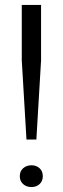

<svg xmlns="http://www.w3.org/2000/svg" viewBox="-20 -749 253 776"><path d="M87 -185 68 -505V-729H146V-505L127 -185ZM107 7Q87 7 73.5 -5Q60 -17 60 -37Q60 -57 73.5 -69Q87 -81 107 -81Q127 -81 140 -69Q153 -57 153 -37Q153 -17 140 -5Q127 7 107 7Z"/></svg>

Font: Mona Sans SemiCondensed
Style: Regular
Weight: 400
Width: 4
Designer: Deni Anggara
Foundry: GitHub
Version: Version 2.000